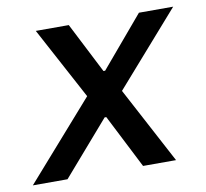

<svg xmlns="http://www.w3.org/2000/svg" viewBox="-99 -596 716 666"><g transform="rotate(-10 258.5 -263.0)"><path d="M-35.2 0 204.1 -272 67.9 -525.9H184.1L274.9 -348.1H280.8L431.2 -525.9H551.8L326.2 -269L469.2 0H353L256.8 -189H251L86.9 0Z"/></g></svg>

Font: Archivo Medium
Style: Italic
Weight: 500
Italic angle: -10°
Designer: Hector Gatti
Foundry: Omnibus-Type
Version: Version 2.001